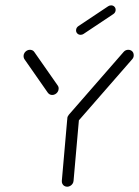

<svg xmlns="http://www.w3.org/2000/svg" viewBox="-20 -707 526 727"><path d="M258.5 -275.9Q264.4 -275.9 269.4 -273Q274.4 -270 276.9 -264.8Q279.3 -259.6 278.9 -253.7L258.5 -22.2Q258.1 -16.3 254.6 -11.1Q251.1 -5.9 245.7 -3Q240.4 0 234.4 0Q228.5 0 223.5 -3Q218.5 -5.9 216.1 -11.1Q213.7 -16.3 214.1 -22.2L234.4 -253.7Q234.8 -259.6 238.3 -264.8Q241.9 -270 247.2 -273Q252.6 -275.9 258.5 -275.9ZM201.9 -369.6Q201.5 -363.7 198 -358.5Q194.4 -353.3 189.1 -350.4Q183.7 -347.4 177.8 -347.4Q172.6 -347.4 168.3 -349.6Q164.1 -351.9 161.1 -355.9L73 -482.2Q68.9 -488.1 69.3 -496.3Q69.6 -502.2 73.1 -507.4Q76.7 -512.6 82 -515.6Q87.4 -518.5 93.3 -518.5Q98.5 -518.5 103 -516.3Q107.4 -514.1 110 -510L198.5 -383.3Q203 -377 201.9 -369.6ZM465.9 -518.5Q471.9 -518.5 476.9 -515.6Q481.9 -512.6 484.3 -507.6Q486.7 -502.6 486.3 -496.3Q485.9 -488.5 480.4 -482.6L273.3 -245.2Q270 -241.1 265.2 -238.9Q260.4 -236.7 255.2 -236.7Q249.3 -236.7 244.3 -239.6Q239.3 -242.6 236.9 -247.8Q234.4 -253 234.8 -258.9Q235.2 -265.9 240.7 -272.6L448.1 -510.4Q451.5 -514.4 456.1 -516.5Q460.7 -518.5 465.9 -518.5ZM285.2 -575.2Q277.4 -575.2 272.4 -580.6Q267.4 -585.9 268.1 -593.7Q268.5 -598.5 270.9 -602.2Q273.3 -605.9 277.4 -608.5L389.6 -683.3Q394.8 -686.7 400.7 -686.7Q408.5 -686.7 413.5 -681.3Q418.5 -675.9 417.8 -668.1Q417.4 -663.3 415 -659.6Q412.6 -655.9 408.5 -653.3L296.3 -578.5Q291.5 -575.2 285.2 -575.2Z"/></svg>

Font: 26F Galaxy Sans Oblique
Style: Regular
Weight: 400
Italic angle: -5°
Designer: C₂₉H₂₅N₃O₅
Version: Version 1.200;FEAKit 1.0